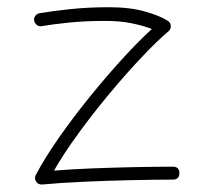

<svg xmlns="http://www.w3.org/2000/svg" viewBox="-20 -484 574 521"><path d="M72.8 -427.7Q71.3 -434.6 75.7 -440.7Q80.1 -446.8 87.4 -448.2Q119.1 -453.6 168.7 -459Q218.3 -464.4 274.9 -464.4Q332.5 -464.4 373 -452.9Q413.6 -441.4 435.1 -427.7Q442.9 -422.9 443.4 -413.6Q443.8 -404.3 437 -398.9Q406.7 -373.5 365 -329.3Q323.2 -285.2 278.3 -231.4Q233.4 -177.7 193.4 -122.8Q153.3 -67.9 126.5 -21Q173.3 -24.9 230.7 -27.1Q288.1 -29.3 345.5 -30.5Q402.8 -31.7 448.7 -31.7Q466.8 -31.7 466.8 -14.2Q466.8 3.4 448.7 3.4Q397.9 3.4 333.3 4.9Q268.6 6.3 205.3 9.3Q142.1 12.2 95.2 16.6Q83.5 17.6 77.9 8.5Q72.3 -0.5 77.1 -9.3Q101.6 -55.7 140.4 -111.1Q179.2 -166.5 224.1 -221.9Q269 -277.3 313 -325.4Q356.9 -373.5 392.1 -405.3Q371.6 -413.6 338.1 -420.7Q304.7 -427.7 261.2 -427.2Q210.4 -427.2 166 -422.6Q121.6 -418 93.3 -413.1Q86.4 -411.6 80.3 -416Q74.2 -420.4 72.8 -427.7Z"/></svg>

Font: Mikhak-FD ExtraLight
Style: Regular
Weight: 200
Designer: Amin Abedi
Version: Version 3.2